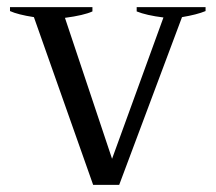

<svg xmlns="http://www.w3.org/2000/svg" viewBox="-20 -518 605 538"><path d="M75 -470Q30 -477 8 -487V-498H239V-486Q215 -475 162 -468L294 -73L438 -469Q390 -475 363 -486V-498H556V-487Q532 -477 490 -470L314 0H241Z"/></svg>

Font: Trirong
Style: Regular
Weight: 400
Designer: Katatrad Team
Foundry: CadsonDemak
Version: Version 1.001